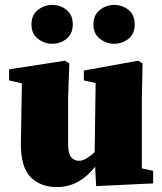

<svg xmlns="http://www.w3.org/2000/svg" viewBox="-20 -745 657 781"><path d="M371 12 367 -67Q337 -28 298 -6Q259 16 211 16Q145 16 104.5 -24.5Q64 -65 65 -164L69 -406L17 -418V-463L244 -498L262 -487L257 -345V-159Q257 -120 269.5 -105.5Q282 -91 301 -91Q316 -91 332.5 -101Q349 -111 365 -126L369 -407L321 -418V-458L542 -498L560 -487L557 -345V-60L603 -50V1ZM192 -567Q160 -567 134 -587.5Q108 -608 108 -646Q108 -684 134 -704.5Q160 -725 192 -725Q226 -725 251 -704.5Q276 -684 276 -646Q276 -608 251 -587.5Q226 -567 192 -567ZM444 -567Q412 -567 386 -587.5Q360 -608 360 -646Q360 -684 386 -704.5Q412 -725 444 -725Q478 -725 503 -704.5Q528 -684 528 -646Q528 -608 503 -587.5Q478 -567 444 -567Z"/></svg>

Font: Source Serif Pro Black
Style: Regular
Weight: 900
Designer: Frank Grießhammer
Foundry: Adobe Systems Incorporated
Version: Version 3.001;hotconv 1.0.111;makeotfexe 2.5.65597